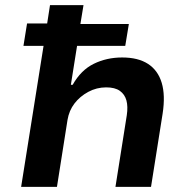

<svg xmlns="http://www.w3.org/2000/svg" viewBox="-20 -725 735 745"><path d="M62 0 149 -547H71L85 -634H163L174 -705H304L292 -632H480L466 -547H279L255 -396H262Q294 -453 344 -477.5Q394 -502 454 -502Q516 -502 554.5 -477Q593 -452 607.5 -403.5Q622 -355 611 -284L566 0H428L472 -278Q477 -312 470.5 -335.5Q464 -359 445 -372.5Q426 -386 392 -386Q355 -386 322.5 -368.5Q290 -351 269 -323.5Q248 -296 242 -260L201 0Z"/></svg>

Font: Nunito Sans 6pt
Style: Bold Italic
Weight: 700
Italic angle: -9°
Version: Version 3.101;gftools[0.9.27]